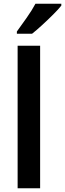

<svg xmlns="http://www.w3.org/2000/svg" viewBox="-20 -1004 347 1024"><path d="M194 0H74V-760H194ZM307 -974Q292 -955 264 -927Q236 -899 205.5 -871Q175 -843 151 -824H70V-836Q94 -869 122.5 -909.5Q151 -950 169 -984H307Z"/></svg>

Font: Noto Sans Malayalam SemiCondensed SemiBold
Style: Regular
Weight: 600
Width: 4
Designer: Jelle Bosma - Monotype Design Team
Foundry: Monotype Imaging Inc.
Version: Version 2.104; ttfautohint (v1.8.4.7-5d5b)